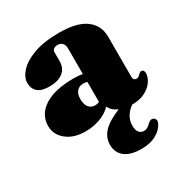

<svg xmlns="http://www.w3.org/2000/svg" viewBox="-170 -625 944 991"><g transform="rotate(-30 302.0 -130.0)"><path d="M30.5 -106.5Q30.5 -175 92.5 -214.8Q154.5 -254.5 266.5 -254.5Q297 -254.5 320 -250V-403.5Q320 -422.5 309.8 -434Q299.5 -445.5 282 -445.5Q269 -445.5 259.2 -439.2Q249.5 -433 249.5 -422.5V-368Q249.5 -326 220.8 -303Q192 -280 138.5 -280Q93 -280 70.8 -299.2Q48.5 -318.5 48.5 -353Q48.5 -386 78.5 -419Q108.5 -452 168.8 -474Q229 -496 320.5 -496Q426.5 -496 478 -457.2Q529.5 -418.5 529.5 -351.5V-112.5Q529.5 -90.5 549 -90.5Q557.5 -90.5 562.8 -95Q568 -99.5 572.5 -104Q576 -107.5 579.8 -110Q583.5 -112.5 588.5 -112.5Q604.5 -112.5 604.5 -90.5Q604.5 -68.5 588.5 -44.2Q572.5 -20 540.8 -3Q509 14 462 14H461.5Q408 53 408 108.5Q408 136.5 419 149.5Q430 162.5 447 162.5Q459.5 162.5 469.2 156.5Q479 150.5 488.5 140.5Q496 134 502.5 131Q509 128 517.5 130.5Q526 133 531 142.8Q536 152.5 527.5 168.5Q513.5 197 478 216.8Q442.5 236.5 391 236.5Q326 236.5 292.2 210.2Q258.5 184 258.5 137Q258.5 94.5 288.5 61.8Q318.5 29 389 0Q352.5 -15.5 340.5 -44.5Q314.5 -16.5 273 -1.2Q231.5 14 186 14Q116 14 73.2 -20.5Q30.5 -55 30.5 -106.5ZM244 -143.5Q244 -111.5 258 -94.8Q272 -78 295 -78Q307.5 -78 320 -83.5V-203Q309.5 -206.5 297 -206.5Q272.5 -206.5 258.2 -190.2Q244 -174 244 -143.5Z"/></g></svg>

Font: Fraunces 9pt S000 Black
Style: Regular
Weight: 900
Version: Version 1.000; ttfautohint (v1.8.3)